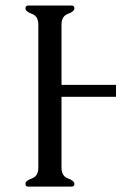

<svg xmlns="http://www.w3.org/2000/svg" viewBox="-20 -687 467 707"><path d="M407.2 -330.6H206.5V-69.3Q206.5 -38.6 230.2 -30Q253.9 -21.5 253.9 -9.8Q253.9 0 244.1 0H83.5Q73.7 0 73.7 -9.8Q73.7 -21.5 97.4 -30Q121.1 -38.6 121.1 -69.3V-596.7Q121.1 -627.4 97.4 -636Q73.7 -644.5 73.7 -656.2Q73.7 -666.5 83.5 -666.5H244.1Q253.9 -666.5 253.9 -656.2Q253.9 -644.5 230.2 -636Q206.5 -627.4 206.5 -596.7V-374.5H407.2Z"/></svg>

Font: Caudex
Style: Regular
Weight: 400
Version: Version 1.04